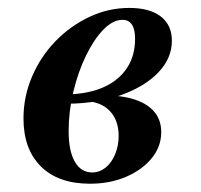

<svg xmlns="http://www.w3.org/2000/svg" viewBox="-20 -448 503 480"><path d="M204.8 11.3Q125.8 11.3 82.3 -31.9Q38.7 -75 38.7 -151.6Q38.7 -206.5 60.1 -256.5Q81.5 -306.5 118.5 -344.8Q155.6 -383.1 203.2 -405.6Q250.8 -428.2 303.2 -428.2Q354 -428.2 381.9 -406.9Q409.7 -385.5 409.7 -346Q409.7 -302.4 375.8 -266.9Q341.9 -231.5 283.1 -210.5Q224.2 -189.5 150 -188.7L151.6 -212.1Q203.2 -213.7 240.3 -230.6Q277.4 -247.6 297.6 -278.2Q317.7 -308.9 317.7 -350.8Q317.7 -375 309.7 -386.7Q301.6 -398.4 286.3 -398.4Q262.1 -398.4 238.3 -373.8Q214.5 -349.2 194.8 -308.5Q175 -267.7 163.3 -218.5Q151.6 -169.4 151.6 -120.2Q151.6 -71 166.9 -44Q182.3 -16.9 210.5 -16.9Q229 -16.9 244 -29Q258.9 -41.1 267.7 -62.1Q276.6 -83.1 276.6 -108.1Q276.6 -146.8 255.2 -169.8Q233.9 -192.7 196 -195.2L201.6 -206.5Q258.1 -212.9 298.8 -204Q339.5 -195.2 361.3 -173.4Q383.1 -151.6 383.1 -117.7Q383.1 -81.5 359.3 -52.4Q335.5 -23.4 295.2 -6Q254.8 11.3 204.8 11.3Z"/></svg>

Font: Playfair 5pt SemiExpanded Light
Style: Bold Italic
Weight: 700
Italic angle: -15.6°
Version: Version 2.001;gftools[0.9.30]